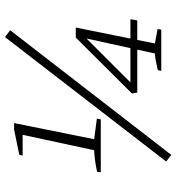

<svg xmlns="http://www.w3.org/2000/svg" viewBox="12 -690 719 784"><g transform="rotate(-90 372.0 -298.5)"><path d="M60 -247 62 -262Q85 -267 106 -270Q127 -273 150 -274L213 -566H128L132 -580L235 -601H261L195 -274L279 -263L276 -247ZM131 41 104 20 612 -638 640 -617ZM474 0 477 -14Q495 -18 511.5 -21.5Q528 -25 545 -26L610 -322L619 -318L413 -112L408 -126H685L680 -98H385L382 -120L610 -349H651L586 -26L645 -15L642 0Z"/></g></svg>

Font: Piazzolla Thin Thin
Style: Italic
Weight: 250
Italic angle: -11.3°
Version: Version 2.005